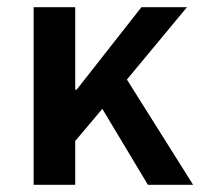

<svg xmlns="http://www.w3.org/2000/svg" viewBox="-20 -511 562 531"><path d="M73 0V-491H188V-263H192L371 -491H497L331 -291L514 0H389L263 -210L188 -121V0Z"/></svg>

Font: CV Source Sans Light
Style: Bold
Weight: 600
Designer: Paul D. Hunt
Foundry: Adobe Systems Incorporated
Version: Version 3.001